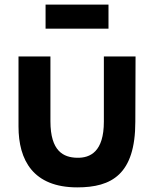

<svg xmlns="http://www.w3.org/2000/svg" viewBox="-20 -784 676 830"><path d="M314 26C462.5 26 565 -30 565 -258L566 -540H429V-258C429 -128.5 370.5 -100.5 312.5 -102C255 -103.5 198 -129.5 198 -260V-540H60V-237C60 -92 123 26 314 26ZM177 -660H449V-764H177Z"/></svg>

Font: Eudonet ExtraBold
Style: Regular
Weight: 800
Designer: Mikhail Sharanda
Foundry: Mikhail Sharanda
Version: Version 4.503;Glyphs 3.1.2 (3151)